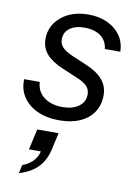

<svg xmlns="http://www.w3.org/2000/svg" viewBox="-90 -578 648 931"><g transform="rotate(10 233.5 -112.0)"><path d="M217 10Q156 10 110 -11Q64 -32 39 -69.5Q14 -107 16 -157H93Q94 -126 110.5 -103.5Q127 -81 155.5 -68.5Q184 -56 221 -56Q271 -56 301.5 -78Q332 -100 332 -137Q332 -162 316 -178.5Q300 -195 265 -209L192 -240Q137 -263 110.5 -293.5Q84 -324 84 -367Q84 -412 108 -446.5Q132 -481 173.5 -500.5Q215 -520 269 -520Q322 -520 363 -501Q404 -482 427.5 -448.5Q451 -415 452 -369H376Q373 -396 358.5 -415Q344 -434 319.5 -444Q295 -454 261 -454Q216 -454 189 -434Q162 -414 162 -379Q162 -356 178 -339.5Q194 -323 229 -308L300 -278Q356 -254 382.5 -222Q409 -190 409 -146Q409 -99 385.5 -63.5Q362 -28 319 -9Q276 10 217 10ZM70 296 79 255Q109 244 130 223Q151 202 158 169L186 174H98L121 72H226L206 160Q194 211 161 245Q128 279 70 296Z"/></g></svg>

Font: Instrument Sans
Style: Italic
Weight: 400
Italic angle: -13°
Designer: Rodrigo Fuenzalida
Foundry: fragTYPE
Version: Version 1.000;gftools[0.9.28]